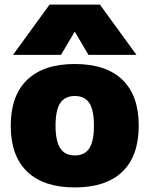

<svg xmlns="http://www.w3.org/2000/svg" viewBox="-20 -810 654 840"><path d="M307 10Q171 10 99 -59Q27 -128 27 -260Q27 -392 99 -461Q171 -530 307 -530Q444 -530 515.5 -461Q587 -392 587 -260Q587 -128 515.5 -59Q444 10 307 10ZM307 -130Q351 -130 371 -161.5Q391 -193 391 -260Q391 -328 371 -359Q351 -390 307 -390Q264 -390 243.5 -359Q223 -328 223 -260Q223 -193 243.5 -161.5Q264 -130 307 -130ZM37 -570 197 -790H417L577 -570H367L308 -670H306L247 -570Z"/></svg>

Font: M PLUS 1 Black
Style: Regular
Weight: 900
Designer: Coji Morishita
Foundry: UNDERFOREST DESIGN
Version: Version 1.001